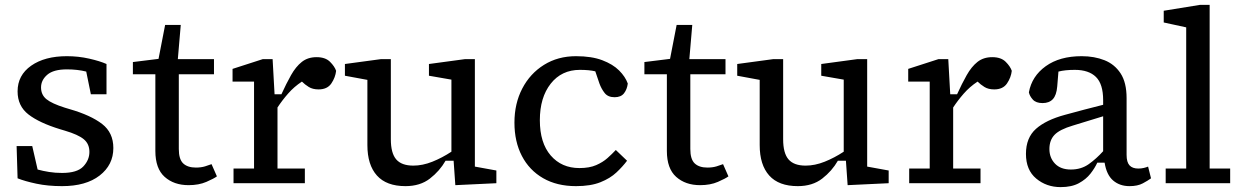

<svg xmlns="http://www.w3.org/2000/svg" viewBox="-20 -750 5104 786"><path d="M234 12Q176 12 129 2Q82 -8 52 -20L48 -152H112L134 -56Q156 -50 181 -46Q206 -42 234 -42Q296 -42 321 -68.5Q346 -95 346 -128Q346 -161 323 -180Q300 -199 246 -215L226 -221Q141 -247 96.5 -281.5Q52 -316 52 -376Q52 -442 107.5 -481Q163 -520 254 -520Q301 -520 345 -510Q389 -500 416 -488V-364H352L333 -457Q297 -466 254 -466Q199 -466 173.5 -444Q148 -422 148 -392Q148 -362 170 -344Q192 -326 246 -309L266 -303Q352 -278 398 -242.5Q444 -207 444 -144Q444 -75 388 -31.5Q332 12 234 12Z M752 8Q692 8 654 -26Q616 -60 616 -132V-446H524V-496L629 -509L656 -648H720L708 -508H856V-446H712V-140Q712 -98 730 -81Q748 -64 782 -64Q803 -64 819.5 -69Q836 -74 846 -78L868 -28Q856 -19 825 -5.5Q794 8 752 8Z M936 0V-60H1020V-416H932V-468L1056 -508H1096L1104 -364H1132Q1152 -408 1171.5 -442.5Q1191 -477 1215.5 -496.5Q1240 -516 1276 -516Q1312 -516 1331 -497Q1350 -478 1356 -460Q1353 -433 1336.5 -408.5Q1320 -384 1284 -384Q1260 -384 1244 -394Q1228 -404 1216 -416Q1184 -395 1159.5 -367Q1135 -339 1116 -310V-60H1228V0Z M1844 8 1837 -92H1804Q1780 -50 1740 -19Q1700 12 1640 12Q1562 12 1523 -31.5Q1484 -75 1484 -156V-423L1392 -440V-488L1540 -508H1580V-180Q1580 -123 1602 -97.5Q1624 -72 1672 -72Q1710 -72 1750 -88Q1790 -104 1828 -129V-424L1736 -440V-488L1884 -508H1924V-68L2012 -52V0Z M2338 12Q2260 12 2203.5 -20.5Q2147 -53 2116.5 -111.5Q2086 -170 2086 -248Q2086 -326 2118 -387.5Q2150 -449 2207 -484.5Q2264 -520 2338 -520Q2402 -520 2445.5 -503.5Q2489 -487 2514.5 -461.5Q2540 -436 2550 -408Q2547 -384 2534.5 -368Q2522 -352 2496 -352Q2469 -352 2455.5 -369Q2442 -386 2434 -408L2417 -458Q2392 -464 2354 -464Q2279 -464 2234.5 -407.5Q2190 -351 2190 -258Q2190 -165 2234.5 -113.5Q2279 -62 2352 -62Q2393 -62 2420.5 -74Q2448 -86 2467 -103Q2486 -120 2501 -136L2547 -92Q2529 -68 2503.5 -44Q2478 -20 2438 -4Q2398 12 2338 12Z M2846 8Q2786 8 2748 -26Q2710 -60 2710 -132V-446H2618V-496L2723 -509L2750 -648H2814L2802 -508H2950V-446H2806V-140Q2806 -98 2824 -81Q2842 -64 2876 -64Q2897 -64 2913.5 -69Q2930 -74 2940 -78L2962 -28Q2950 -19 2919 -5.5Q2888 8 2846 8Z M3450 8 3443 -92H3410Q3386 -50 3346 -19Q3306 12 3246 12Q3168 12 3129 -31.5Q3090 -75 3090 -156V-423L2998 -440V-488L3146 -508H3186V-180Q3186 -123 3208 -97.5Q3230 -72 3278 -72Q3316 -72 3356 -88Q3396 -104 3434 -129V-424L3342 -440V-488L3490 -508H3530V-68L3618 -52V0Z M3702 0V-60H3786V-416H3698V-468L3822 -508H3862L3870 -364H3898Q3918 -408 3937.5 -442.5Q3957 -477 3981.5 -496.5Q4006 -516 4042 -516Q4078 -516 4097 -497Q4116 -478 4122 -460Q4119 -433 4102.5 -408.5Q4086 -384 4050 -384Q4026 -384 4010 -394Q3994 -404 3982 -416Q3950 -395 3925.5 -367Q3901 -339 3882 -310V-60H3994V0Z M4604 12Q4564 12 4537 -11Q4510 -34 4502 -84H4472Q4462 -62 4444 -39Q4426 -16 4396.5 0Q4367 16 4322 16Q4264 16 4222 -19Q4180 -54 4180 -120Q4180 -186 4221 -222.5Q4262 -259 4340 -280Q4379 -291 4418 -301Q4457 -311 4496 -321V-340Q4496 -406 4466.5 -435Q4437 -464 4380 -464Q4340 -464 4313 -457L4308 -396Q4305 -360 4290 -344Q4275 -328 4248 -328Q4221 -328 4208 -342.5Q4195 -357 4192 -372Q4204 -438 4261 -479Q4318 -520 4408 -520Q4460 -520 4501.5 -503.5Q4543 -487 4567.5 -449.5Q4592 -412 4592 -348V-116Q4592 -86 4604 -73Q4616 -60 4640 -60Q4652 -60 4662.5 -62.5Q4673 -65 4680 -68L4692 -20Q4680 -11 4658.5 0.5Q4637 12 4604 12ZM4276 -140Q4276 -104 4299 -80Q4322 -56 4364 -56Q4406 -56 4437 -78Q4468 -100 4496 -131V-274L4372 -236Q4318 -220 4297 -198Q4276 -176 4276 -140Z M4752 0V-60H4836V-638L4744 -658V-706L4892 -730H4932V-60H5016V0Z"/></svg>

Font: Source Serif 4 Caption
Style: Regular
Weight: 400
Designer: Frank Grießhammer
Foundry: Adobe Systems Incorporated
Version: Version 4.004;hotconv 1.0.117;makeotfexe 2.5.65602